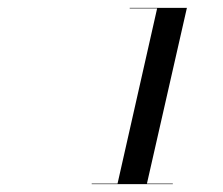

<svg xmlns="http://www.w3.org/2000/svg" viewBox="-20 -926 570 490"><path d="M214 -457.5V-456H421V-457.5H355L457 -906H311V-904.5H381L280 -457.5Z"/></svg>

Font: Bodoni* 72pt Medium
Style: Italic
Weight: 500
Italic angle: -13°
Version: Version 2.3